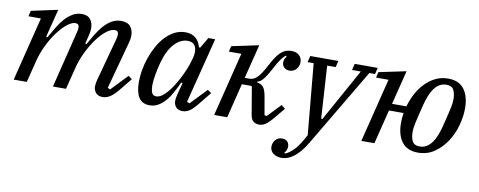

<svg xmlns="http://www.w3.org/2000/svg" viewBox="-63 -825 3318 1331"><g transform="rotate(10 1595.5 -159.0)"><path d="M664 12Q630 12 614.5 -7.5Q599 -27 599 -51Q599 -62 601 -74.5Q603 -87 606 -98L689 -404Q691 -413 692 -420Q693 -427 693 -432Q693 -460 667 -460Q641 -460 608 -434.5Q575 -409 543 -365.5Q511 -322 483.5 -265.5Q456 -209 441 -147L404 0H312L412 -404Q414 -413 415 -420Q416 -427 416 -432Q416 -460 390 -460Q365 -460 332.5 -434.5Q300 -409 267.5 -365.5Q235 -322 207.5 -265.5Q180 -209 165 -147L128 0H36L148 -450H60L70 -490L256 -530L206 -332L215 -329Q236 -366 257.5 -402.5Q279 -439 304 -467Q329 -495 358.5 -512.5Q388 -530 424 -530Q465 -530 484 -505.5Q503 -481 503 -442Q503 -421 496 -393L481 -333L490 -330Q511 -368 533 -404Q555 -440 580 -468Q605 -496 634.5 -513Q664 -530 700 -530Q745 -530 765.5 -505Q786 -480 786 -442Q786 -429 783.5 -415Q781 -401 777 -386L688 -57L706 -49L816 -164L842 -145L774 -61Q739 -18 713.5 -3Q688 12 664 12Z M994 12Q941 12 917 -26.5Q893 -65 893 -135Q893 -176 901 -221Q909 -266 924.5 -310Q940 -354 962.5 -394Q985 -434 1013.5 -464Q1042 -494 1077 -512Q1112 -530 1152 -530Q1238 -530 1262 -443H1271L1315 -518H1363L1246 -57L1264 -49L1374 -164L1400 -145L1332 -61Q1297 -17 1273.5 -2.5Q1250 12 1227 12Q1193 12 1178.5 -6.5Q1164 -25 1164 -48Q1164 -60 1166.5 -74.5Q1169 -89 1172 -100L1193 -179L1184 -182Q1164 -140 1144 -104Q1124 -68 1101 -42.5Q1078 -17 1051.5 -2.5Q1025 12 994 12ZM1028 -57Q1048 -57 1069 -72Q1090 -87 1110 -111.5Q1130 -136 1149 -167Q1168 -198 1183.5 -230Q1199 -262 1211 -292.5Q1223 -323 1229 -347L1234 -364Q1247 -412 1233 -443Q1219 -474 1177 -474Q1127 -474 1084 -427.5Q1041 -381 1016 -290Q1011 -273 1006.5 -252Q1002 -231 998 -209Q994 -187 991.5 -167Q989 -147 989 -133Q989 -97 997 -77Q1005 -57 1028 -57Z M1766 12Q1740 12 1724 -1Q1708 -14 1703 -45L1670 -239L1663 -243H1599L1539 0H1447L1559 -450H1471L1481 -490L1671 -530L1611 -290H1645Q1657 -290 1669.5 -294.5Q1682 -299 1695.5 -311.5Q1709 -324 1723.5 -345.5Q1738 -367 1756 -401Q1775 -438 1792 -463Q1809 -488 1826 -503Q1843 -518 1860.5 -524Q1878 -530 1899 -530Q1933 -530 1953 -511.5Q1973 -493 1973 -464Q1973 -435 1954.5 -414Q1936 -393 1907 -393Q1884 -393 1869.5 -407Q1855 -421 1855 -441Q1855 -455 1860 -467Q1865 -479 1872 -484L1866 -491Q1849 -479 1832 -455.5Q1815 -432 1789 -382Q1774 -354 1762 -335.5Q1750 -317 1740.5 -305.5Q1731 -294 1721.5 -288Q1712 -282 1701 -279V-274Q1731 -269 1746 -250.5Q1761 -232 1769 -185L1791 -59L1807 -56L1896 -149L1923 -127L1869 -62Q1833 -18 1811 -3Q1789 12 1766 12Z M1960 212Q1922 212 1899 194Q1876 176 1876 147Q1876 120 1893.5 99.5Q1911 79 1940 79Q1964 79 1977 92.5Q1990 106 1990 128Q1990 141 1984.5 153.5Q1979 166 1971 173L1978 178Q2011 164 2042.5 129.5Q2074 95 2110 25L2064 -473H2021L2032 -518H2230L2219 -473H2159L2182 -103H2191L2396 -473H2334L2345 -518H2507L2496 -473H2456L2134 70Q2111 110 2088 137Q2065 164 2043 180.5Q2021 197 2000 204.5Q1979 212 1960 212Z M2883 12Q2807 12 2769.5 -37Q2732 -86 2732 -171Q2732 -205 2738 -241H2635L2575 0H2483L2595 -450H2507L2517 -490L2708 -530L2648 -290H2749Q2762 -336 2784.5 -379Q2807 -422 2839 -455.5Q2871 -489 2911.5 -509.5Q2952 -530 3002 -530Q3078 -530 3115 -480.5Q3152 -431 3152 -346Q3152 -289 3134.5 -225.5Q3117 -162 3082.5 -109.5Q3048 -57 2998 -22.5Q2948 12 2883 12ZM2887 -32Q2914 -32 2935 -44.5Q2956 -57 2972.5 -79.5Q2989 -102 3001 -132.5Q3013 -163 3022 -198Q3034 -247 3042 -279.5Q3050 -312 3054.5 -333.5Q3059 -355 3060.5 -368.5Q3062 -382 3062 -394Q3062 -434 3048.5 -460Q3035 -486 2997 -486Q2970 -486 2949 -473.5Q2928 -461 2911.5 -438.5Q2895 -416 2883 -385.5Q2871 -355 2862 -320Q2850 -271 2842 -238.5Q2834 -206 2829.5 -184.5Q2825 -163 2823.5 -149.5Q2822 -136 2822 -124Q2822 -84 2835.5 -58Q2849 -32 2887 -32Z"/></g></svg>

Font: IBM Plex Serif Text
Style: Italic
Weight: 450
Italic angle: -14°
Designer: Mike Abbink, Paul van der Laan, Pieter van Rosmalen
Foundry: Bold Monday
Version: Version 3.001